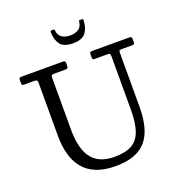

<svg xmlns="http://www.w3.org/2000/svg" viewBox="-169 -1109 1177 1263"><g transform="rotate(-20 420.0 -477.0)"><path d="M624 -695Q638.5 -695 641.8 -691Q645 -687 645 -672.5V-300Q645 -209 625.8 -152.8Q606.5 -96.5 561.8 -70.8Q517 -45 440 -45Q378.5 -45 337.8 -64.8Q297 -84.5 273.5 -120.5Q250 -156.5 240 -204.8Q230 -253 230 -310V-672.5Q230 -688.5 234.5 -691.8Q239 -695 255 -695H326Q340.5 -695 345.2 -698.5Q350 -702 350 -717.5V-731.5Q350 -744.5 344.5 -747.2Q339 -750 327 -750H46Q35 -750 30 -747.2Q25 -744.5 25 -732.5V-716.5Q25 -704 27.2 -699.5Q29.5 -695 42 -695H110Q123 -695 129 -692Q135 -689 135 -674.5V-300Q135 -231.5 150.5 -173.8Q166 -116 200 -73.8Q234 -31.5 289.5 -8.2Q345 15 425 15Q524 15 585.8 -19Q647.5 -53 676.2 -122.8Q705 -192.5 705 -300V-675.5Q705 -689 709 -692Q713 -695 727 -695H794Q806 -695 810.5 -698Q815 -701 815 -713.5V-730.5Q815 -744 810.5 -747Q806 -750 793 -750H540Q528 -750 524 -746.8Q520 -743.5 520 -730.5V-711.5Q520 -701.5 522.8 -698.2Q525.5 -695 535 -695ZM438 -840Q501.5 -840 526.5 -872.2Q551.5 -904.5 553.5 -957Q554 -964.5 552.8 -966.8Q551.5 -969 543.5 -969H532.5Q523.5 -969 523.5 -965.2Q523.5 -961.5 522.5 -954.5Q518 -924 495.2 -909.5Q472.5 -895 438 -895Q401.5 -895 379 -911.2Q356.5 -927.5 354 -961Q353.5 -969 345 -969H335.5Q324 -969 324 -959.5Q325 -905.5 349.2 -872.8Q373.5 -840 438 -840Z"/></g></svg>

Font: Besley
Style: Regular
Weight: 400
Designer: Owen Earl
Foundry: indestructible type*
Version: Version 4.000